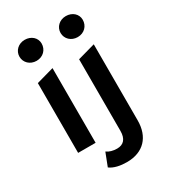

<svg xmlns="http://www.w3.org/2000/svg" viewBox="-231 -880 1047 1189"><g transform="rotate(-30 292.0 -285.5)"><path d="M145 -622C192 -622 225 -656 225 -700C225 -741 191 -772 145 -772C99 -772 65 -739 65 -697C65 -655 99 -622 145 -622ZM439 -622C486 -622 519 -656 519 -700C519 -741 485 -772 439 -772C393 -772 359 -739 359 -697C359 -655 393 -622 439 -622ZM82 -499V0H207V-534ZM316 201C435 201 502 127 502 10V-534L377 -499V13C377 70 351 98 305 98C277 98 251 91 232 77L196 170C225 192 270 201 316 201Z"/></g></svg>

Font: Talent
Style: Bold
Weight: 600
Designer: Mike Powis
Version: Version 1.001;hotconv 1.0.109;makeotfexe 2.5.65596